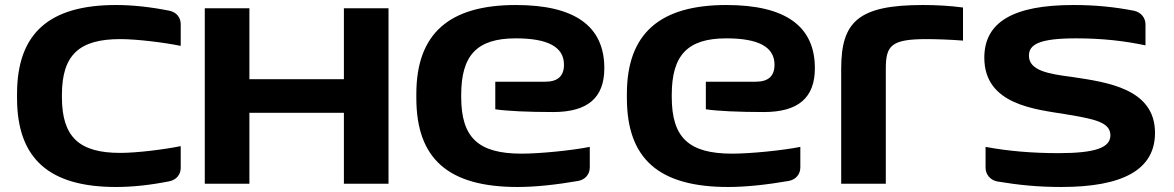

<svg xmlns="http://www.w3.org/2000/svg" viewBox="-20 -733 4684 766"><path d="M48 -358V-342C48 -99 177 13 443 13C510 13 582 5 657 -10C684 -16 701 -37 701 -63V-150C632 -136 524 -123 460 -123C297 -123 227 -185 227 -346V-354C227 -515 297 -577 460 -577C524 -577 632 -564 701 -550V-637C701 -663 684 -684 657 -690C582 -705 510 -713 443 -713C177 -713 48 -601 48 -358Z M797 0H975V-283H1352V0H1530V-700H1352V-417H975V-700H797Z M2391 -461C2391 -629 2273 -713 2038 -713C1772 -713 1641 -599 1641 -358V-342C1641 -98 1770 13 2045 13C2116 13 2199 4 2286 -11C2315 -16 2333 -38 2333 -65V-147C2263 -133 2135 -120 2061 -120C1889 -120 1820 -183 1820 -346V-354C1820 -512 1882 -580 2038 -580C2167 -580 2230 -545 2230 -475C2230 -430 2206 -407 2155 -407H1956V-297C2002 -290 2087 -286 2187 -286C2325 -286 2391 -343 2391 -461Z M3231 -461C3231 -629 3113 -713 2878 -713C2612 -713 2481 -599 2481 -358V-342C2481 -98 2610 13 2885 13C2956 13 3039 4 3126 -11C3155 -16 3173 -38 3173 -65V-147C3103 -133 2975 -120 2901 -120C2729 -120 2660 -183 2660 -346V-354C2660 -512 2722 -580 2878 -580C3007 -580 3070 -545 3070 -475C3070 -430 3046 -407 2995 -407H2796V-297C2842 -290 2927 -286 3027 -286C3165 -286 3231 -343 3231 -461Z M3678 -577C3712 -577 3774 -575 3822 -571V-703C3770 -710 3716 -713 3662 -713C3405 -713 3336 -647 3336 -459V0H3514V-459C3514 -552 3536 -577 3678 -577Z M4233 -277C4346 -258 4410 -246 4410 -193C4410 -144 4350 -122 4203 -122C4099 -122 4003 -130 3912 -147V-64C3912 -37 3931 -14 3959 -9C4043 5 4120 13 4214 13C4458 13 4588 -55 4588 -203C4588 -379 4398 -405 4257 -426C4164 -438 4085 -451 4085 -511C4085 -556 4127 -580 4273 -580C4377 -580 4465 -570 4550 -552V-636C4550 -662 4532 -684 4505 -690C4427 -705 4353 -713 4262 -713C4023 -713 3907 -645 3907 -503C3907 -314 4112 -297 4233 -277Z"/></svg>

Font: LT Wave UI Medium
Style: Regular
Weight: 500
Designer: Daniel Lyons
Foundry: New Value
Version: Version 2.5 (Glyphs App)